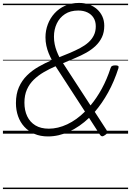

<svg xmlns="http://www.w3.org/2000/svg" viewBox="-20 -914 896 1313"><path d="M308 19Q256 19 215.5 1.5Q175 -16 146.5 -47Q118 -78 103.5 -119.5Q89 -161 89 -209Q89 -272 109.5 -318Q130 -364 164.5 -398Q199 -432 243.5 -457.5Q288 -483 335 -503Q323 -525 313 -549.5Q303 -574 297 -601.5Q291 -629 291 -659Q291 -705 307 -747.5Q323 -790 353 -823Q383 -856 425.5 -875Q468 -894 521 -894Q557 -894 588.5 -883Q620 -872 643.5 -851Q667 -830 680 -801.5Q693 -773 693 -738Q693 -693 677 -659.5Q661 -626 633.5 -600Q606 -574 570.5 -554Q535 -534 494 -517Q453 -500 411 -482L599 -193Q641 -243 676 -307Q711 -371 736 -448Q739 -459 747 -463Q755 -467 769 -467Q783 -467 788 -463Q793 -459 790 -448Q761 -357 719.5 -282Q678 -207 628 -149L709 -24Q715 -14 713 -6Q711 2 698 10Q685 19 677.5 18Q670 17 664 8L589 -108Q525 -47 453 -14Q381 19 308 19ZM314 -34Q376 -34 440 -64Q504 -94 561 -151L360 -461Q318 -443 279.5 -420.5Q241 -398 211 -369Q181 -340 164 -301.5Q147 -263 147 -212Q147 -159 166 -119Q185 -79 222 -56.5Q259 -34 314 -34ZM386 -523Q425 -538 461 -553.5Q497 -569 529 -586Q561 -603 584.5 -624Q608 -645 621.5 -672Q635 -699 635 -734Q635 -768 620 -792Q605 -816 578 -829Q551 -842 515 -842Q461 -842 424 -817.5Q387 -793 368 -752.5Q349 -712 349 -663Q349 -636 354 -611.5Q359 -587 367.5 -565Q376 -543 386 -523ZM0 369H856V379H0ZM0 -20H856V0H0ZM0 -505H856V-500H0ZM0 -889H856V-879H0Z"/></svg>

Font: Playwrite HR Guides
Style: Regular
Weight: 400
Designer: Veronika Burian, José Scaglione
Foundry: TypeTogether
Version: Version 1.003